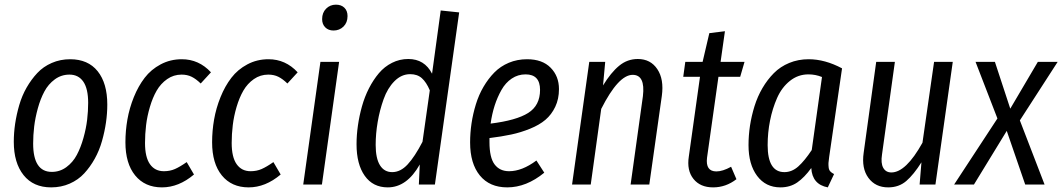

<svg xmlns="http://www.w3.org/2000/svg" viewBox="-20 -791 4554 823"><path d="M199.2 12.2Q123 12.2 81.1 -40.3Q39.1 -92.8 39.1 -183.1Q39.1 -221.2 44.9 -260.7Q50.8 -300.3 62.5 -340.6Q74.2 -380.9 94.2 -415.8Q114.3 -450.7 139.9 -478Q165.5 -505.4 201.9 -521.2Q238.3 -537.1 280.8 -537.1Q357.4 -537.1 398.7 -485.6Q439.9 -434.1 439.9 -342.8Q439.9 -305.2 434.3 -266.1Q428.7 -227.1 417.2 -186.5Q405.8 -146 386.2 -110.8Q366.7 -75.7 341.1 -47.9Q315.4 -20 278.8 -3.9Q242.2 12.2 199.2 12.2ZM202.1 -54.2Q236.8 -54.2 264.6 -74.7Q292.5 -95.2 309.3 -127Q326.2 -158.7 337.6 -199.5Q349.1 -240.2 353.5 -277.6Q357.9 -314.9 357.9 -350.1Q357.9 -410.6 337.2 -440.9Q316.4 -471.2 277.8 -471.2Q242.7 -471.2 214.8 -450.7Q187 -430.2 170.2 -398.7Q153.3 -367.2 142.1 -326.4Q130.9 -285.6 126.5 -248.5Q122.1 -211.4 122.1 -175.8Q122.1 -54.2 202.1 -54.2Z M759.3 -537.1Q832.5 -537.1 884.3 -481L840.3 -433.1Q820.3 -452.6 801.5 -461.9Q782.7 -471.2 758.3 -471.2Q724.1 -471.2 696.5 -451.9Q668.9 -432.6 651.6 -402.6Q634.3 -372.6 622.6 -332.8Q610.8 -293 606.2 -254.6Q601.6 -216.3 601.6 -178.2Q601.6 -117.2 622.8 -87.2Q644 -57.1 682.6 -57.1Q708.5 -57.1 729.7 -66.4Q751 -75.7 780.3 -96.2L811.5 -43Q746.1 12.2 674.3 12.2Q601.1 12.2 559.3 -39.1Q517.6 -90.3 517.6 -181.2Q517.6 -230 526.1 -278.8Q534.7 -327.6 553.7 -374.8Q572.8 -421.9 600.1 -457.5Q627.4 -493.2 668.7 -515.1Q710 -537.1 759.3 -537.1Z M1130.9 -537.1Q1204.1 -537.1 1255.9 -481L1211.9 -433.1Q1191.9 -452.6 1173.1 -461.9Q1154.3 -471.2 1129.9 -471.2Q1095.7 -471.2 1068.1 -451.9Q1040.5 -432.6 1023.2 -402.6Q1005.9 -372.6 994.1 -332.8Q982.4 -293 977.8 -254.6Q973.1 -216.3 973.1 -178.2Q973.1 -117.2 994.4 -87.2Q1015.6 -57.1 1054.2 -57.1Q1080.1 -57.1 1101.3 -66.4Q1122.6 -75.7 1151.9 -96.2L1183.1 -43Q1117.7 12.2 1045.9 12.2Q972.7 12.2 930.9 -39.1Q889.2 -90.3 889.2 -181.2Q889.2 -230 897.7 -278.8Q906.2 -327.6 925.3 -374.8Q944.3 -421.9 971.7 -457.5Q999 -493.2 1040.3 -515.1Q1081.5 -537.1 1130.9 -537.1Z M1409.7 -660.2Q1387.7 -660.2 1374.3 -673.6Q1360.8 -687 1360.8 -709Q1360.8 -736.8 1377.9 -753.9Q1395 -771 1419.9 -771Q1442.9 -771 1456.3 -757.8Q1469.7 -744.6 1469.7 -722.2Q1469.7 -694.3 1452.4 -677.2Q1435.1 -660.2 1409.7 -660.2ZM1433.6 -525.9 1359.9 0H1279.8L1353.5 -525.9Z M1869.1 -746.1 1948.2 -737.8 1844.2 0H1775.4L1779.3 -85.9Q1724.1 12.2 1642.1 12.2Q1578.6 12.2 1543.5 -37.4Q1508.3 -86.9 1508.3 -172.9Q1508.3 -211.9 1514.2 -252.9Q1520 -293.9 1531.5 -335Q1543 -376 1561.5 -412.4Q1580.1 -448.7 1604 -477.1Q1627.9 -505.4 1660.4 -521.7Q1692.9 -538.1 1730 -538.1Q1799.8 -538.1 1832 -475.1ZM1738.3 -473.1Q1700.7 -473.1 1670.9 -443.1Q1641.1 -413.1 1624.3 -365.7Q1607.4 -318.4 1598.9 -268.1Q1590.3 -217.8 1590.3 -169.9Q1590.3 -112.3 1608.6 -82.8Q1627 -53.2 1661.1 -53.2Q1696.8 -53.2 1727.3 -86.2Q1757.8 -119.1 1791 -183.1L1822.3 -403.8Q1807.6 -438.5 1788.3 -455.8Q1769 -473.1 1738.3 -473.1Z M2376 -409.2Q2376 -366.7 2360.1 -333.3Q2344.2 -299.8 2318.1 -277.6Q2292 -255.4 2252.2 -239.3Q2212.4 -223.1 2171.4 -214.4Q2130.4 -205.6 2078.1 -199.2V-182.1Q2078.1 -115.2 2100.1 -86.2Q2122.1 -57.1 2162.1 -57.1Q2217.8 -57.1 2279.3 -103L2313 -50.8Q2236.3 12.2 2154.3 12.2Q2078.6 12.2 2036.9 -38.8Q1995.1 -89.8 1995.1 -180.2Q1995.1 -221.2 2001.2 -262.2Q2007.3 -303.2 2019.8 -343.8Q2032.2 -384.3 2052.5 -418.9Q2072.8 -453.6 2098.9 -480.2Q2125 -506.8 2161.1 -522Q2197.3 -537.1 2239.3 -537.1Q2304.7 -537.1 2340.3 -500.7Q2376 -464.4 2376 -409.2ZM2232.9 -472.2Q2200.2 -472.2 2173.6 -454.3Q2147 -436.5 2129.4 -405.3Q2111.8 -374 2100.3 -338.4Q2088.9 -302.7 2083 -261.2Q2193.4 -274.9 2244.1 -306.9Q2294.9 -338.9 2294.9 -405.8Q2294.9 -472.2 2232.9 -472.2Z M2713.9 -538.1Q2768.6 -538.1 2797.6 -494.6Q2826.7 -451.2 2816.9 -379.9L2763.2 0H2683.1L2735.8 -378.9Q2746.6 -470.2 2691.9 -470.2Q2630.9 -470.2 2557.1 -324.2L2512.2 0H2432.1L2505.9 -525.9H2574.2L2564.9 -424.8Q2598.6 -480 2633.8 -509Q2668.9 -538.1 2713.9 -538.1Z M3059.6 -461.9 3010.7 -115.2Q3003.4 -56.2 3050.8 -56.2Q3077.6 -56.2 3113.8 -76.2L3136.7 -22.9Q3091.3 12.2 3036.6 12.2Q2981.4 12.2 2952.4 -24.2Q2923.3 -60.5 2932.6 -120.1L2980.5 -461.9H2908.7L2917.5 -525.9H2991.7L3020.5 -648.9L3087.4 -657.2L3068.8 -525.9H3171.4L3152.8 -461.9Z M3446.3 -537.1Q3516.1 -537.1 3589.4 -498L3534.2 -118.2Q3531.7 -100.6 3531.2 -92.3Q3530.8 -84 3532 -73.2Q3533.2 -62.5 3539.1 -56.2Q3544.9 -49.8 3555.2 -44.9L3528.3 12.2Q3461.4 -0.5 3457.5 -70.8Q3428.2 -30.3 3397.5 -9Q3366.7 12.2 3325.2 12.2Q3262.2 12.2 3225.3 -37.1Q3188.5 -86.4 3188.5 -168.9Q3188.5 -210.4 3194.8 -252.2Q3201.2 -293.9 3214.1 -335.7Q3227.1 -377.4 3248.3 -413.6Q3269.5 -449.7 3297.1 -477.5Q3324.7 -505.4 3363 -521.2Q3401.4 -537.1 3446.3 -537.1ZM3445.3 -472.2Q3400.9 -472.2 3366 -444.3Q3331.1 -416.5 3311 -371.1Q3291 -325.7 3280.8 -274.2Q3270.5 -222.7 3270.5 -168.9Q3270.5 -53.2 3342.3 -53.2Q3374.5 -53.2 3401.9 -77.6Q3429.2 -102.1 3459.5 -147.9L3503.4 -460.9Q3475.6 -472.2 3445.3 -472.2Z M3787.1 12.2Q3732.4 12.2 3702.4 -28.6Q3672.4 -69.3 3682.1 -136.2L3735.8 -525.9H3815.9L3760.7 -128.9Q3754.9 -91.8 3765.9 -71.8Q3776.9 -51.8 3800.8 -51.8Q3863.3 -51.8 3934.1 -179.2L3983.9 -525.9H4064L3989.7 0H3921.9L3929.7 -95.2Q3896.5 -42.5 3864.7 -15.1Q3833 12.2 3787.1 12.2Z M4513.7 -525.9 4351.6 -274.9 4457.5 0H4374.5L4295.4 -230L4154.8 0H4069.8L4255.4 -283.2L4161.6 -525.9H4244.6L4310.5 -325.2L4428.7 -525.9Z"/></svg>

Font: Fira Sans Compressed Book
Style: Italic
Weight: 350
Width: 3
Italic angle: -8°
Designer: Carrois Corporate & Edenspiekermann AG
Foundry: Carrois Corporate GbR & Edenspiekermann AG
Version: Version 4.203;PS 004.203;hotconv 1.0.88;makeotf.lib2.5.64775